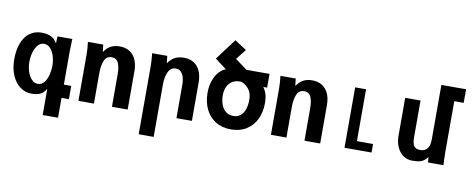

<svg xmlns="http://www.w3.org/2000/svg" viewBox="-79 -1181 4358 1768"><g transform="rotate(10 2100.0 -297.0)"><path d="M234 10Q176.5 10 128.8 -24.8Q81 -59.5 52.8 -124.2Q24.5 -189 24.5 -275.5Q24.5 -364.5 49.8 -428.5Q75 -492.5 121.5 -526.2Q168 -560 231 -560Q340 -560 377.5 -483.5L380 -551H519L518 -534.5Q515 -464.5 515 -437.5V-124H584V0H515V185.5H371.5V-59.5Q349 -21 317.5 -5.5Q286 10 234 10ZM381 -275.5Q381 -322.5 368 -365.5Q355 -408.5 330.2 -435.5Q305.5 -462.5 271 -462.5Q238 -462.5 214 -434.8Q190 -407 177.8 -364Q165.5 -321 165.5 -275.5Q165.5 -231.5 178.8 -188.2Q192 -145 217.5 -117Q243 -89 278 -89Q312.5 -89 335.8 -118.2Q359 -147.5 370 -190.8Q381 -234 381 -275.5Z M665 -550H808L816 -481.5Q843 -522.5 878 -541.2Q913 -560 961.5 -560Q1015 -560 1053.8 -536Q1092.5 -512 1113 -466.5Q1133.5 -421 1133.5 -357.5V0H986.5V-303.5Q986.5 -370.5 968.5 -409.8Q950.5 -449 905.5 -449Q858.5 -449 838.2 -404Q818 -359 818 -285V0H673V-430.5Q673 -461 671 -486.8Q669 -512.5 665 -550Z M1266.5 -539 1265.5 -550H1406.5L1414.5 -481.5Q1441.5 -522.5 1477.5 -541.2Q1513.5 -560 1563 -560Q1616 -560 1654.5 -536Q1693 -512 1713.5 -466.5Q1734 -421 1734 -357.5V0H1589.5V-316Q1589.5 -346.5 1582 -376.8Q1574.5 -407 1555.5 -428Q1536.5 -449 1505 -449Q1457 -449 1435 -400.5Q1413 -352 1413 -285V206.5H1273V-430.5Q1273 -477 1266.5 -539Z M1831 -280.5Q1831 -341.5 1848.5 -392.2Q1866 -443 1895.5 -476.5Q1925 -510 1959.5 -522L1852 -603L2000 -801L2111 -728.5L2035.5 -633L2147 -550H2363V-421.5H2327.5Q2348.5 -392 2358.5 -358.2Q2368.5 -324.5 2368.5 -278.5Q2368.5 -194 2337 -127.5Q2305.5 -61 2245 -23Q2184.5 15 2100.5 15Q2017 15 1956 -23Q1895 -61 1863 -128Q1831 -195 1831 -280.5ZM2221 -280.5Q2221 -342 2194.2 -378.2Q2167.5 -414.5 2122 -433.5H2101.5Q2065.5 -433.5 2036.2 -415.8Q2007 -398 1990 -363.5Q1973 -329 1973 -281.5Q1973 -236 1986.8 -197Q2000.5 -158 2029.2 -134.2Q2058 -110.5 2100 -110.5Q2142.5 -110.5 2169.5 -134.2Q2196.5 -158 2208.8 -196.5Q2221 -235 2221 -280.5Z M2465 -550H2608L2616 -481.5Q2643 -522.5 2678 -541.2Q2713 -560 2761.5 -560Q2815 -560 2853.8 -536Q2892.5 -512 2913 -466.5Q2933.5 -421 2933.5 -357.5V0H2786.5V-303.5Q2786.5 -370.5 2768.5 -409.8Q2750.5 -449 2705.5 -449Q2658.5 -449 2638.2 -404Q2618 -359 2618 -285V0H2473V-430.5Q2473 -461 2471 -486.8Q2469 -512.5 2465 -550Z M3161 -565H3263V-80H3414V0H3161Z M3631.5 -199.5V-550H3775V-203.5Q3775 -152 3791.5 -126.2Q3808 -100.5 3850 -100.5Q3894.5 -100.5 3916.8 -130.2Q3939 -160 3939 -212.5V-725H4170V-598H4082V-119Q4082 -87.5 4084 -43.5Q4085 -28.5 4086 0H3941.5L3937.5 -51Q3918.5 -25.5 3900 -13Q3881.5 -0.5 3857.5 4Q3833.5 8.5 3793.5 8.5Q3749 8.5 3712 -16.2Q3675 -41 3653.2 -88.2Q3631.5 -135.5 3631.5 -199.5Z"/></g></svg>

Font: JuliaMono ExtraBold
Style: Regular
Weight: 800
Monospace: yes
Designer: cormullion
Foundry: corm
Version: Version 0.055; ttfautohint (v1.8.4)